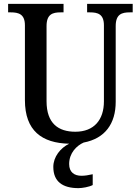

<svg xmlns="http://www.w3.org/2000/svg" viewBox="-20 -734 711 994"><path d="M386 240C406 240 441 234 460 224V168C438 173 419 176 402 176C365 176 338 158 338 115C338 58 377 20 413 4C524 -17 579 -94 579 -207V-599C579 -661 611 -670 652 -670H667V-714H431V-670H446C486 -670 518 -661 518 -603V-209C518 -115 468 -52 370 -52C282 -52 221 -95 221 -210V-599C221 -661 253 -670 294 -670H309V-714H22V-670H36C76 -670 109 -661 109 -603V-216C109 -57 197 7 338 10C293 32 256 78 256 130C256 206 304 240 386 240Z"/></svg>

Font: Noto Serif SemiCondensed Medium
Style: Regular
Weight: 500
Width: 4
Designer: Monotype Design Team
Foundry: Monotype Imaging Inc.
Version: Version 2.014